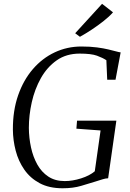

<svg xmlns="http://www.w3.org/2000/svg" viewBox="-20 -1000 698 1028"><path d="M315 8Q243 8 192.2 -19.2Q141.5 -46.5 110 -92Q78.5 -137.5 64 -193.2Q49.5 -249 49 -306Q48.5 -407.5 77 -489.5Q105.5 -571.5 156 -630Q206.5 -688.5 273.2 -719.8Q340 -751 415.5 -751Q463.5 -751 499 -746.2Q534.5 -741.5 560.5 -735.2Q586.5 -729 605 -724Q610 -723 614.8 -721.5Q619.5 -720 626 -719.5L598.5 -573H554L549.5 -677.5Q530 -690.5 499.2 -701.8Q468.5 -713 406.5 -713Q335 -713 283.5 -676.8Q232 -640.5 199 -581.8Q166 -523 150.2 -453Q134.5 -383 134.5 -315Q135 -261.5 146 -210.8Q157 -160 179.8 -119.2Q202.5 -78.5 238.8 -54.5Q275 -30.5 326.5 -30.5Q368.5 -30.5 414.2 -45Q460 -59.5 487.5 -83L518.5 -301.5L389 -311L392.5 -354H603L559 -45.5Q545 -45 529.8 -40.2Q514.5 -35.5 491 -28Q458 -18 415 -5Q372 8 315 8ZM408 -803 382.5 -822 526.5 -979.5 585 -934Q566 -912 535.2 -887.8Q504.5 -863.5 470.8 -841.2Q437 -819 408 -803Z"/></svg>

Font: Merriweather 72pt Light
Style: Italic
Weight: 300
Italic angle: -7.8°
Version: Version 2.101